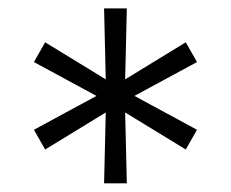

<svg xmlns="http://www.w3.org/2000/svg" viewBox="-20 -747 540 449"><path d="M223.4 -318.2H276.6L272.7 -484L414.4 -397.4L440.7 -443.5L294.4 -522.7L440.7 -601.9L414.4 -648.1L272.7 -561.4L276.6 -727.3H223.4L227.3 -561.4L85.6 -648.1L59.3 -601.9L205.6 -522.7L59.3 -443.5L85.6 -397.4L227.3 -484Z"/></svg>

Font: TID UI Light
Style: Regular
Weight: 300
Designer: The TID Project Authors
Foundry: Bakken & Bæck
Version: Version 1.001;hotconv 1.0.109;makeotfexe 2.5.65596